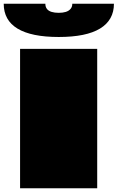

<svg xmlns="http://www.w3.org/2000/svg" viewBox="-88 -1013 633 1033"><path d="M20 0Q20 -72 20 -144Q20 -216 20 -288Q20 -360 20 -432Q20 -504 20 -576Q20 -620 20 -663.5Q20 -707 20 -750H435Q435 -653 435 -556.5Q435 -460 435 -363Q435 -303 435 -242.5Q435 -182 435 -121.5Q435 -61 435 0ZM-68 -993H156Q156 -976 164.5 -965Q173 -954 189.5 -949Q206 -944 228 -944Q250 -944 266 -949Q282 -954 291.5 -965Q301 -976 301 -993H525Q525 -905 450.5 -859.5Q376 -814 228 -814Q81 -814 6.5 -859Q-68 -904 -68 -993Z"/></svg>

Font: Climate Crisis
Style: Regular
Weight: 400
Version: Version 1.003